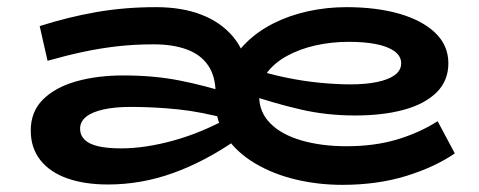

<svg xmlns="http://www.w3.org/2000/svg" viewBox="-20 -503 1339 537"><path d="M937 14Q870 14 807 -1Q744 -16 693.5 -46Q643 -76 613 -119.5Q583 -163 583 -220V-242Q583 -289 562.5 -319.5Q542 -350 503 -364.5Q464 -379 410 -379Q356 -379 308 -373.5Q260 -368 213 -358Q166 -348 113 -333L91 -430Q169 -455 248.5 -469Q328 -483 416 -483Q490 -483 544.5 -461.5Q599 -440 632.5 -399.5Q666 -359 674 -301L616 -307Q634 -349 667 -382Q700 -415 744.5 -437.5Q789 -460 841.5 -471.5Q894 -483 949 -483Q1033 -483 1097 -464.5Q1161 -446 1197.5 -411Q1234 -376 1234 -326Q1234 -277 1201 -244.5Q1168 -212 1109.5 -196Q1051 -180 973 -180Q893 -180 820 -197Q747 -214 677 -238V-314Q727 -297 777.5 -286.5Q828 -276 875 -271.5Q922 -267 960 -267Q1002 -267 1034 -273.5Q1066 -280 1084 -293Q1102 -306 1102 -326Q1102 -346 1083.5 -359.5Q1065 -373 1032.5 -379.5Q1000 -386 955 -386Q907 -386 862.5 -376Q818 -366 782.5 -346.5Q747 -327 726 -298.5Q705 -270 705 -233Q705 -189 736.5 -157.5Q768 -126 824 -110Q880 -94 949 -94Q1028 -94 1091 -113Q1154 -132 1204 -164L1252 -74Q1197 -36 1116.5 -11Q1036 14 937 14ZM282 13Q217 13 168.5 -4Q120 -21 93 -55Q66 -89 66 -138Q66 -191 100.5 -225Q135 -259 193.5 -275.5Q252 -292 325 -292Q412 -292 484 -277.5Q556 -263 621 -242V-169Q546 -190 479 -197Q412 -204 345 -204Q302 -204 270 -197Q238 -190 221 -176.5Q204 -163 204 -143Q204 -125 216.5 -112.5Q229 -100 254.5 -94Q280 -88 318 -88Q386 -88 465.5 -110Q545 -132 624 -176L641 -112Q553 -51 464 -19Q375 13 282 13Z"/></svg>

Font: BioRhyme SemiExpanded
Style: Bold
Weight: 700
Width: 6
Designer: Aoife Mooney
Foundry: Aoife Mooney Type
Version: Version 1.600;gftools[0.9.33]